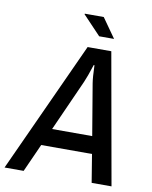

<svg xmlns="http://www.w3.org/2000/svg" viewBox="-129 -922 782 990"><g transform="rotate(10 262.5 -426.5)"><path d="M278 -686H402L524 0H420L396 -147H130L64 0H-36ZM381 -238 336 -506Q331 -536 329 -600H325Q304 -535 291 -506L171 -238ZM233 -850 234 -853H333L405 -751H327Z"/></g></svg>

Font: Archivo Narrow Medium
Style: Italic
Weight: 500
Italic angle: -8°
Designer: Hector Gatti
Foundry: Omnibus-Type
Version: Version 2.001